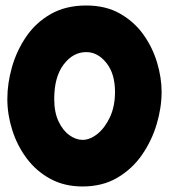

<svg xmlns="http://www.w3.org/2000/svg" viewBox="-20 -592 606 688"><path d="M289.1 -572.3Q358.4 -572.3 409.2 -543.7Q460 -515.1 493.2 -469Q526.4 -422.9 542.7 -368.4Q559.1 -314 559.1 -262.7Q559.1 -206.5 541.5 -147.2Q523.9 -87.9 488.8 -37.1Q453.6 13.7 400.4 44.9Q347.2 76.2 275.9 76.2Q210 76.2 159.4 48.3Q108.9 20.5 75 -25.4Q41 -71.3 23.7 -126.7Q6.3 -182.1 6.3 -237.3Q6.3 -293 22.9 -351.6Q39.6 -410.2 73.7 -460.4Q107.9 -510.7 161.6 -541.5Q215.3 -572.3 289.1 -572.3ZM289.1 -405.3Q241.7 -405.3 208 -360.8Q174.3 -316.4 174.3 -237.3Q174.3 -189.9 189.7 -157.2Q205.1 -124.5 228.5 -107.7Q252 -90.8 275.9 -90.8Q302.7 -90.8 329.6 -112.5Q356.4 -134.3 374.3 -172.9Q392.1 -211.4 392.1 -262.7Q392.1 -328.1 361.1 -366.7Q330.1 -405.3 289.1 -405.3Z"/></svg>

Font: Mikhak-DS1-FD Black
Style: Regular
Weight: 900
Designer: Amin Abedi
Version: Version 3.2